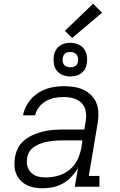

<svg xmlns="http://www.w3.org/2000/svg" viewBox="-20 -999 640 1027"><path d="M211 8Q188 8 166 4.5Q144 1 124.5 -8.5Q105 -18 90 -33.5Q75 -49 67 -68.5Q59 -88 57.5 -111Q56 -134 60 -156Q64 -182 76.5 -207Q89 -232 111 -249.5Q133 -267 158.5 -278Q184 -289 210.5 -295.5Q237 -302 263 -304Q289 -306 315 -306H431L439 -354Q443 -380 438 -406Q433 -432 415.5 -449Q398 -466 373 -473Q348 -480 321 -480Q297 -480 273 -475.5Q249 -471 227 -459Q205 -447 189 -426.5Q173 -406 168 -382H103Q110 -418 131 -449.5Q152 -481 183.5 -501.5Q215 -522 250.5 -530Q286 -538 321 -538Q348 -538 375 -534Q402 -530 425 -519.5Q448 -509 466.5 -491Q485 -473 495 -449.5Q505 -426 506 -398.5Q507 -371 503 -344L455 -58H512V0H380L397 -99Q382 -75 362 -53.5Q342 -32 317 -18Q292 -4 265 2Q238 8 211 8ZM227 -50Q259 -50 292 -59.5Q325 -69 352 -91Q379 -113 394 -144Q409 -175 415 -208L421 -248H315Q301 -248 287 -247.5Q273 -247 259 -245Q245 -243 231 -240.5Q217 -238 203 -233Q189 -228 176 -221.5Q163 -215 151.5 -205Q140 -195 133.5 -181.5Q127 -168 125 -154Q123 -140 124 -125Q125 -110 131 -97.5Q137 -85 147 -75Q157 -65 169.5 -59.5Q182 -54 197 -52Q212 -50 227 -50ZM356 -590Q335 -590 315 -598Q295 -606 283 -622Q271 -638 268 -659Q265 -680 268 -702Q271 -717 278.5 -730.5Q286 -744 299 -753.5Q312 -763 327 -766.5Q342 -770 356 -770Q378 -770 397.5 -762Q417 -754 429 -738Q441 -722 444.5 -701Q448 -680 444 -658Q442 -643 434.5 -629.5Q427 -616 414 -606.5Q401 -597 386 -593.5Q371 -590 356 -590ZM356 -639Q363 -639 370 -640.5Q377 -642 383 -646Q389 -650 392.5 -656.5Q396 -663 397 -670Q399 -680 397 -690Q395 -700 389.5 -707Q384 -714 375 -717.5Q366 -721 356 -721Q349 -721 342.5 -719.5Q336 -718 330 -714Q324 -710 320.5 -703.5Q317 -697 316 -690Q314 -680 315.5 -670Q317 -660 322.5 -653Q328 -646 337 -642.5Q346 -639 356 -639ZM366 -796 327 -834 478 -979 526 -931Z"/></svg>

Font: Iosevka Slab LtExObl
Style: Regular
Weight: 300
Width: 7
Italic angle: -9°
Monospace: yes
Designer: Belleve Invis
Foundry: Belleve Invis
Version: Version 11.1.0; ttfautohint (v1.8.3)